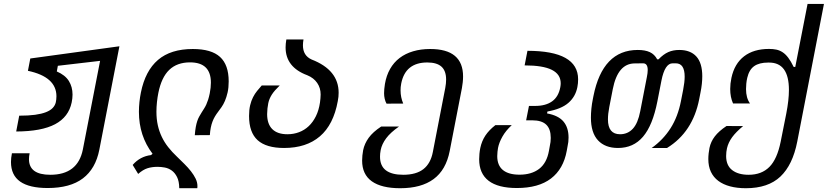

<svg xmlns="http://www.w3.org/2000/svg" viewBox="-20 -763 4269 990"><path d="M225.6 206.5Q131.3 206.5 84 173.3Q36.6 140.1 36.6 72.3Q36.6 62 37.8 50.8Q39.1 39.6 41.5 27.3H132.8Q129.4 43 129.4 57.6Q129.4 138.2 239.3 138.2Q381.3 138.2 407.2 7.8L496.1 -449.2L278.3 -423.8L272.9 -394.5Q315.9 -376 335 -345.5Q354 -314.9 354 -275.4Q354 -255.9 349.6 -234.9Q334 -159.7 264.2 -122.6Q194.3 -85.4 63.5 -85L79.1 -166.5Q127 -166.5 160.9 -171.1Q194.8 -175.8 217 -184.6Q239.3 -193.4 251.5 -206.1Q263.7 -218.8 267.6 -234.9Q269 -240.7 270 -249.5Q271 -258.3 271 -266.6Q271 -366.7 124 -397.9L136.2 -461.4L595.7 -524.4L492.2 8.8Q473.1 106.9 407.5 156.7Q341.8 206.5 225.6 206.5Z M904.3 207.5Q903.8 171.4 892.8 149.7Q881.8 127.9 865.5 116.2Q849.1 104.5 829.6 100.8Q810.1 97.2 792.5 97.2Q763.7 97.2 740.5 104.5Q717.3 111.8 692.4 133.8L664.1 87.4Q702.1 43.5 758.8 36.6L766.6 29.8Q696.3 -62.5 696.3 -186.5Q696.3 -211.4 699 -237.1Q701.7 -262.7 706.5 -286.1Q729 -397.9 794.7 -454.1Q860.4 -510.3 974.1 -510.3Q1069.8 -510.3 1114.5 -469.5Q1159.2 -428.7 1159.2 -343.3Q1159.2 -311 1153.6 -286.4Q1147.9 -261.7 1139.9 -242.9Q1131.8 -224.1 1122.3 -210.7Q1112.8 -197.3 1105 -187Q1095.7 -174.8 1088.4 -162.6Q1081.1 -150.4 1075.7 -136.2Q1070.3 -122.1 1066.9 -105Q1063.5 -87.9 1062 -66.4L984.4 -65.9Q986.3 -90.8 989.5 -108.2Q992.7 -125.5 997.1 -138.7Q1001.5 -151.9 1007.3 -162.1Q1013.2 -172.4 1020 -183.6Q1026.4 -193.8 1032.5 -203.4Q1038.6 -212.9 1043.7 -224.1Q1048.8 -235.4 1053.2 -249Q1057.6 -262.7 1061.5 -281.7Q1067.4 -311.5 1067.4 -336.9Q1067.4 -441.4 960 -441.4Q893.1 -441.4 852.8 -402.8Q812.5 -364.3 796.4 -283.7Q792 -261.7 789.3 -236.6Q786.6 -211.4 786.6 -187Q786.6 -148.9 793.7 -117.2Q800.8 -85.4 814.2 -57.4Q827.6 -29.3 847.4 -4.2Q867.2 21 892.6 44.9Q911.6 63.5 930.7 82.3Q949.7 101.1 964.6 120.1Q979.5 139.2 988.8 158.2Q998 177.2 998 196.3Q998 200.2 997.8 202.6Q997.6 205.1 997.1 207.5H904.3Z M1444.8 0Q1353 0 1308.6 -40Q1264.2 -80.1 1264.2 -165Q1264.2 -196.8 1269.8 -220.2Q1275.4 -243.7 1284.7 -261.7Q1293.9 -279.8 1305.7 -294.2Q1317.4 -308.6 1329.6 -322.3H1422.4Q1408.2 -308.6 1398.2 -297.1Q1388.2 -285.6 1381.3 -274.7Q1374.5 -263.7 1370.1 -253.2Q1365.7 -242.7 1363.3 -231Q1360.8 -219.7 1359.1 -203.9Q1357.4 -188 1357.4 -174.8Q1357.4 -123.5 1384 -97.2Q1410.6 -70.8 1461.9 -70.8Q1493.7 -70.8 1521.7 -81.3Q1549.8 -91.8 1571.8 -112.5Q1593.8 -133.3 1608.9 -163.8Q1624 -194.3 1629.9 -234.4Q1631.3 -244.1 1632.3 -255.9Q1633.3 -267.6 1633.3 -275.9Q1633.3 -309.6 1615.5 -335.4Q1597.7 -361.3 1564.5 -375Q1452.6 -416.5 1452.6 -518.6Q1452.6 -537.1 1456.5 -559.6H1544.9Q1542 -543.5 1542 -529.3Q1542 -476.1 1586.9 -456.1Q1726.1 -402.3 1726.1 -284.7Q1726.1 -273.9 1725.1 -263.9Q1724.1 -253.9 1721.7 -241.7Q1699.7 -120.1 1629.6 -60.1Q1559.6 0 1444.8 0Z M2043.5 207.5Q1947.3 207.5 1897.2 171.9Q1847.2 136.2 1847.2 64.9Q1847.2 52.7 1848.6 38.3Q1850.1 23.9 1852.5 11.2Q1859.4 -22.5 1881.1 -52.5Q1902.8 -82.5 1945.3 -110.4H2037.1Q1993.2 -79.6 1971.2 -50Q1949.2 -20.5 1942.9 10.7Q1940.9 20.5 1940.2 29.1Q1939.5 37.6 1939.5 44.9Q1939.5 92.3 1969.7 115.2Q2000 138.2 2059.1 138.2Q2126 138.2 2163.3 108.9Q2200.7 79.6 2211.9 20.5L2275.9 -309.6Q2280.3 -333.5 2280.3 -352.5Q2280.3 -397.9 2256.3 -419.4Q2232.4 -440.9 2183.1 -440.9Q2127.4 -440.9 2093.5 -414.1Q2059.6 -387.2 2048.8 -332.5Q2046.9 -323.2 2046.1 -314.2Q2045.4 -305.2 2045.4 -296.9Q2045.4 -261.2 2059.1 -229L1973.1 -228.5Q1966.8 -239.7 1963.6 -253.7Q1960.4 -267.6 1960.4 -282.2Q1960.4 -290.5 1961.4 -303.7Q1962.4 -316.9 1964.8 -330.1Q1972.2 -374 1991.5 -407.7Q2010.7 -441.4 2040.5 -464.1Q2070.3 -486.8 2110.1 -498.5Q2149.9 -510.3 2197.8 -510.3H2198.7Q2367.7 -510.3 2367.7 -368.7Q2367.7 -354 2366 -338.4Q2364.3 -322.8 2361.8 -309.1L2298.8 15.6Q2279.8 113.3 2215.8 160.4Q2151.9 207.5 2043.5 207.5Z M2645 206.5Q2548.3 206.5 2499.5 169.2Q2450.7 131.8 2450.7 58.1Q2450.7 45.4 2452.1 29.8Q2453.6 14.2 2456.5 0Q2463.9 -35.2 2482.4 -63.5Q2501 -91.8 2534.2 -117.7H2618.7Q2587.9 -89.4 2570.6 -58.6Q2553.2 -27.8 2547.9 0Q2546.4 7.8 2545.2 19.5Q2543.9 31.2 2543.9 42Q2543.9 89.8 2573.2 113.8Q2602.5 137.7 2658.7 137.7Q2720.7 137.7 2760 107.7Q2799.3 77.6 2810.5 14.6L2814.9 -9.8Q2817.4 -21.5 2818.6 -31Q2819.8 -40.5 2819.8 -51.8Q2819.8 -97.7 2796.6 -120.1Q2773.4 -142.6 2724.6 -142.6H2692.9L2707.5 -216.8H2739.3Q2793.9 -216.8 2826.9 -240.5Q2859.9 -264.2 2869.1 -313.5Q2870.1 -318.8 2870.6 -324.2Q2871.1 -329.6 2871.1 -333.5Q2871.1 -379.9 2825.4 -402.8Q2779.8 -425.8 2685.1 -425.8L2699.7 -501Q2960.9 -501 2960.9 -354Q2960.9 -344.2 2960 -333.7Q2959 -323.2 2957 -313.5Q2947.3 -264.2 2910.6 -232.4Q2874 -200.7 2802.7 -188L2800.8 -178.2Q2859.4 -167.5 2885.5 -136.2Q2911.6 -105 2911.6 -53.7Q2911.6 -41 2910.4 -31.2Q2909.2 -21.5 2906.7 -9.8L2902.3 14.6Q2885.3 108.4 2821 157.5Q2756.8 206.5 2645 206.5Z M3166.5 0Q3100.1 0 3063.5 -39.3Q3026.9 -78.6 3026.9 -156.7Q3026.9 -177.2 3029.3 -202.4Q3031.7 -227.5 3037.1 -253.4L3040 -268.1Q3063.5 -386.2 3120.6 -445.8Q3177.7 -505.4 3268.6 -505.4Q3306.6 -505.4 3330.8 -494.1Q3355 -482.9 3368.7 -457H3375.5Q3400.9 -483.4 3425.8 -494.4Q3450.7 -505.4 3482.4 -505.4Q3540 -505.4 3570.6 -471.7Q3601.1 -438 3601.1 -369.6Q3601.1 -351.6 3598.9 -330.3Q3596.7 -309.1 3591.8 -285.2L3585.4 -252.4Q3552.2 -81.5 3419.4 0H3340.3Q3399.9 -42.5 3437.7 -102.1Q3475.6 -161.6 3491.2 -242.2L3502.4 -299.3Q3506.3 -319.8 3508.3 -336.7Q3510.3 -353.5 3510.3 -367.7Q3510.3 -436.5 3464.4 -436.5H3448.2Q3408.2 -436.5 3390.6 -347.7L3369.6 -240.2Q3357.4 -178.2 3339.1 -133.1Q3320.8 -87.9 3295.7 -58.3Q3270.5 -28.8 3238.3 -14.4Q3206.1 0 3166.5 0ZM3177.2 -70.8Q3216.8 -70.8 3243.2 -99.4Q3269.5 -127.9 3281.2 -189.5L3315.4 -365.7Q3319.8 -386.7 3319.8 -401.9Q3319.8 -436.5 3295.9 -436.5L3253.4 -436H3252.9Q3165.5 -436 3139.6 -303.2L3121.6 -210.9Q3114.7 -175.3 3114.7 -147.5Q3114.7 -70.8 3177.2 -70.8Z M3826.2 207.5Q3780.8 207.5 3744.9 198Q3709 188.5 3683.8 169.7Q3658.7 150.9 3645.5 122.8Q3632.3 94.7 3632.3 57.1Q3632.3 43 3634 27.6Q3635.7 12.2 3638.2 0Q3645 -32.7 3665.8 -59.8Q3686.5 -86.9 3726.1 -113.3L3811.5 -112.8Q3774.9 -82.5 3755.1 -55.4Q3735.4 -28.3 3728.5 1.5Q3726.6 9.8 3725.3 20.5Q3724.1 31.2 3724.1 41.5Q3724.1 89.8 3755.1 114Q3786.1 138.2 3840.3 138.2Q3906.7 138.2 3947 97.9Q3987.3 57.6 4005.4 -32.7L4034.2 -177.2Q4047.9 -247.1 4047.9 -299.3Q4047.9 -440.4 3945.8 -440.4H3944.3H3940.9Q3895 -440.4 3868.9 -422.1Q3842.8 -403.8 3833 -361.8Q3829.6 -347.2 3828.1 -331.5Q3826.7 -315.9 3826.7 -303.7Q3826.7 -257.8 3847.2 -229.5H3759.8Q3745.1 -262.2 3745.1 -304.2Q3745.1 -332 3751.5 -361.8Q3767.1 -434.6 3816.7 -472.7Q3866.2 -510.7 3945.3 -510.7Q3966.3 -510.7 3983.4 -507.1Q4000.5 -503.4 4015.6 -493.4Q4030.8 -483.4 4044.4 -465.3Q4058.1 -447.3 4072.3 -418H4080.6L4144 -742.7H4228.5L4090.8 -32.7Q4067.4 87.4 4003.9 147.5Q3940.4 207.5 3826.2 207.5Z"/></svg>

Font: Hack
Style: Italic
Weight: 400
Italic angle: -11°
Monospace: yes
Designer: Christopher Simpkins
Foundry: Christopher Simpkins
Version: Version 2.019; ttfautohint (v1.4.1) -l 4 -r 80 -G 350 -x 0 -